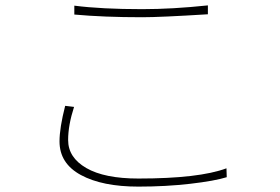

<svg xmlns="http://www.w3.org/2000/svg" viewBox="-20 -694 1040 713"><path d="M256 -640V-673Q357 -660 508 -660Q620 -660 752 -674V-641Q576 -630 508 -630Q365 -630 256 -640ZM222 -301 255 -297Q233 -229 233 -174Q233 -109 300.5 -70Q368 -31 494 -31Q719 -31 821 -69L822 -36Q777 -22 686.5 -11.5Q596 -1 494 -1Q360 -1 280.5 -44Q201 -87 201 -169Q201 -219 222 -301Z"/></svg>

Font: Noto Sans Korean Thin
Style: Regular
Weight: 250
Designer: Ryoko NISHIZUKA  (kana & ideographs); Paul D. Hunt (Latin, Greek & Cyrillic); Wenlong ZHANG  (bopomofo); Sandoll Communi
Foundry: Adobe Systems Incorporated
Version: Version 1.0001;PS 1;hotconv 1.0.78;makeotf.lib2.5.61930